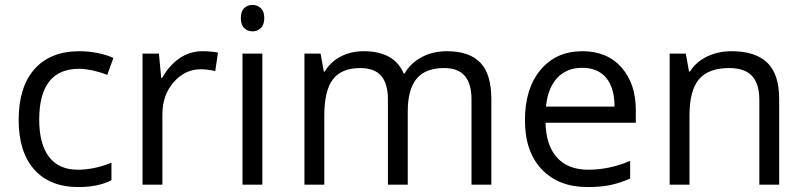

<svg xmlns="http://www.w3.org/2000/svg" viewBox="-20 -754 3282 784"><path d="M299.8 9.8Q183.6 9.8 119.9 -61.8Q56.2 -133.3 56.2 -264.2Q56.2 -398.4 120.8 -471.7Q185.5 -544.9 305.2 -544.9Q343.8 -544.9 382.3 -536.6Q420.9 -528.3 442.9 -517.1L418 -448.2Q391.1 -459 359.4 -466.1Q327.6 -473.1 303.2 -473.1Q140.1 -473.1 140.1 -265.1Q140.1 -166.5 179.9 -113.8Q219.7 -61 297.9 -61Q364.7 -61 435.1 -89.8V-18.1Q381.3 9.8 299.8 9.8Z M806.2 -544.9Q841.8 -544.9 870.1 -539.1L858.9 -463.9Q825.7 -471.2 800.3 -471.2Q735.4 -471.2 689.2 -418.5Q643.1 -365.7 643.1 -287.1V0H562V-535.2H628.9L638.2 -436H642.1Q671.9 -488.3 713.9 -516.6Q755.9 -544.9 806.2 -544.9Z M1051.3 0H970.2V-535.2H1051.3ZM963.4 -680.2Q963.4 -708 977.1 -720.9Q990.7 -733.9 1011.2 -733.9Q1030.8 -733.9 1044.9 -720.7Q1059.1 -707.5 1059.1 -680.2Q1059.1 -652.8 1044.9 -639.4Q1030.8 -626 1011.2 -626Q990.7 -626 977.1 -639.4Q963.4 -652.8 963.4 -680.2Z M1905.3 0V-348.1Q1905.3 -412.1 1877.9 -444.1Q1850.6 -476.1 1793 -476.1Q1717.3 -476.1 1681.2 -432.6Q1645 -389.2 1645 -298.8V0H1564V-348.1Q1564 -412.1 1536.6 -444.1Q1509.3 -476.1 1451.2 -476.1Q1375 -476.1 1339.6 -430.4Q1304.2 -384.8 1304.2 -280.8V0H1223.1V-535.2H1289.1L1302.2 -461.9H1306.2Q1329.1 -501 1370.8 -522.9Q1412.6 -544.9 1464.4 -544.9Q1589.8 -544.9 1628.4 -454.1H1632.3Q1656.2 -496.1 1701.7 -520.5Q1747.1 -544.9 1805.2 -544.9Q1896 -544.9 1941.2 -498.3Q1986.3 -451.7 1986.3 -349.1V0Z M2379.4 9.8Q2260.7 9.8 2192.1 -62.5Q2123.5 -134.8 2123.5 -263.2Q2123.5 -392.6 2187.3 -468.8Q2251 -544.9 2358.4 -544.9Q2459 -544.9 2517.6 -478.8Q2576.2 -412.6 2576.2 -304.2V-252.9H2207.5Q2210 -158.7 2255.1 -109.9Q2300.3 -61 2382.3 -61Q2468.8 -61 2553.2 -97.2V-24.9Q2510.3 -6.3 2471.9 1.7Q2433.6 9.8 2379.4 9.8ZM2357.4 -477.1Q2293 -477.1 2254.6 -435.1Q2216.3 -393.1 2209.5 -318.8H2489.3Q2489.3 -395.5 2455.1 -436.3Q2420.9 -477.1 2357.4 -477.1Z M3080.6 0V-346.2Q3080.6 -411.6 3050.8 -443.8Q3021 -476.1 2957.5 -476.1Q2873.5 -476.1 2834.5 -430.7Q2795.4 -385.3 2795.4 -280.8V0H2714.4V-535.2H2780.3L2793.5 -461.9H2797.4Q2822.3 -501.5 2867.2 -523.2Q2912.1 -544.9 2967.3 -544.9Q3064 -544.9 3112.8 -498.3Q3161.6 -451.7 3161.6 -349.1V0Z"/></svg>

Font: f04114697
Style: Regular
Weight: 400
Foundry: Ascender Corporation
Version: Version 1.10